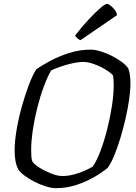

<svg xmlns="http://www.w3.org/2000/svg" viewBox="-20 -978 708 998"><path d="M272 0Q247 0 217 -9.5Q187 -19 158 -34Q129 -49 106.5 -66Q84 -83 75 -98Q65 -116 60.5 -141.5Q56 -167 56 -197Q56 -242 66 -301.5Q76 -361 93 -422.5Q110 -484 129.5 -535.5Q149 -587 168 -617Q197 -638 242 -662Q287 -686 341 -703Q395 -720 451 -720Q474 -720 503.5 -711Q533 -702 561.5 -687.5Q590 -673 613 -656Q636 -639 647 -622Q653 -606 655.5 -585.5Q658 -565 658 -544Q658 -507 651 -459Q644 -411 632 -359Q620 -307 605 -258Q590 -209 573.5 -169Q557 -129 540 -106Q513 -83 471 -58.5Q429 -34 378 -17Q327 0 272 0ZM305 -63Q334 -63 365.5 -71.5Q397 -80 423 -92Q449 -104 462 -112Q483 -142 502.5 -194Q522 -246 537.5 -307.5Q553 -369 562 -428.5Q571 -488 571 -534Q571 -563 568 -584Q564 -592 547.5 -604Q531 -616 508 -628Q485 -640 459.5 -648Q434 -656 413 -656Q387 -656 356 -649Q325 -642 296 -632Q267 -622 246 -612Q227 -580 208 -529Q189 -478 174 -418.5Q159 -359 150.5 -301.5Q142 -244 142 -199Q142 -180 143 -165Q144 -150 148 -139Q157 -124 185 -106.5Q213 -89 246 -76Q279 -63 305 -63ZM398 -769Q390 -772 381 -780Q372 -788 371 -794Q408 -842 442.5 -878.5Q477 -915 502 -936.5Q527 -958 536 -958Q543 -958 555 -948.5Q567 -939 577 -926Q587 -913 588 -899Z"/></svg>

Font: Texturina Light
Style: Italic
Weight: 300
Italic angle: -11°
Designer: Guillermo Torres Carreño
Foundry: Omnibus-Type
Version: Version 1.002; ttfautohint (v1.8.3)